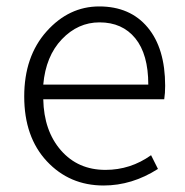

<svg xmlns="http://www.w3.org/2000/svg" viewBox="-20 -567 577 600"><path d="M303.7 12.7Q197.3 12.7 126.5 -63Q55.7 -138.7 55.7 -265.6Q55.7 -390.6 125.5 -468.8Q195.3 -546.9 290 -546.9Q386.7 -546.9 441.4 -481.4Q496.1 -416 496.1 -298.8Q496.1 -275.4 493.2 -256.8H115.2Q117.2 -158.2 170.4 -97.2Q223.6 -36.1 309.6 -36.1Q387.7 -36.1 452.1 -82L473.6 -39.1Q392.6 12.7 303.7 12.7ZM115.2 -302.7H443.4Q443.4 -397.5 402.8 -447.3Q362.3 -497.1 291 -497.1Q223.6 -497.1 173.3 -444.3Q123 -391.6 115.2 -302.7Z"/></svg>

Font: Bpmf Zihi Sans Light
Style: Light
Weight: 300
Foundry: But Ko
Version: Version 1.320